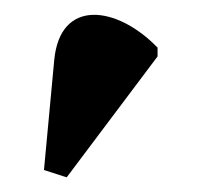

<svg xmlns="http://www.w3.org/2000/svg" viewBox="-20 -844 275 262"><path d="M71 -602 195 -767V-779C140 -836 62 -847 54 -762L40 -612Z"/></svg>

Font: Noto Serif Display Black
Style: Regular
Weight: 900
Designer: Monotype Design Team
Foundry: Monotype Imaging Inc.
Version: Version 2.009